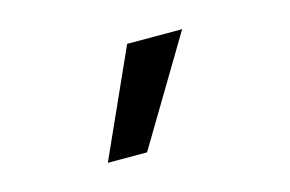

<svg xmlns="http://www.w3.org/2000/svg" viewBox="-47 -807 657 435"><g transform="rotate(-15 281.5 -589.5)"><path d="M161 -465 273 -714H402L253 -465Z"/></g></svg>

Font: Noto Sans Mono SemiCondensed
Style: Bold
Weight: 700
Width: 4
Designer: Monotype Design Team
Foundry: Monotype Imaging Inc.
Version: Version 2.014